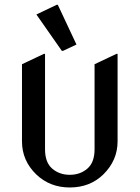

<svg xmlns="http://www.w3.org/2000/svg" viewBox="-20 -785 592 814"><path d="M73.2 -512.7 166 -556.6H170.9V-152.3Q170.9 -96.2 201.4 -70.1Q231.9 -43.9 275.9 -43.9Q319.8 -43.9 350.3 -70.1Q380.9 -96.2 380.9 -152.3V-512.7L473.6 -556.6H478.5V-185.5Q478.5 -105 418 -45.4Q361.3 9.8 275.9 9.8Q191.4 9.8 133.8 -45.4Q73.2 -104 73.2 -185.5ZM220.2 -764.6H225.1L304.2 -596.2L247.1 -569.3H242.2L134.3 -723.6Z"/></svg>

Font: Nova Slim
Style: Book
Weight: 400
Version: Version 2.000